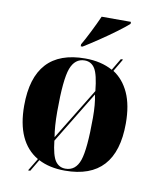

<svg xmlns="http://www.w3.org/2000/svg" viewBox="-89 -834 768 943"><g transform="rotate(10 295.5 -363.0)"><path d="M265 -605H274Q305 -624 347.5 -652.5Q390 -681 428.5 -709.5Q467 -738 487 -756V-766H341Q326 -732 303 -686Q280 -640 265 -615ZM116 40H127L162 -19Q217 10 294 10Q549 10 549 -270Q549 -361 521.5 -421.5Q494 -482 444 -514L481 -577H470L435 -518Q377 -550 298 -550Q42 -550 42 -270Q42 -89 154 -23ZM216 -143Q207 -194 207 -270Q207 -430 227.5 -485Q248 -540 297 -540Q330 -540 348 -511Q366 -482 374 -401ZM295 0Q263 0 244.5 -26.5Q226 -53 218 -126L375 -384Q380 -361 382.5 -332.5Q385 -304 385 -270Q385 -113 365.5 -56.5Q346 0 295 0Z"/></g></svg>

Font: Noto Serif Display SemiCondensed Extra
Style: Regular
Weight: 800
Width: 4
Designer: Monotype Design Team
Foundry: Monotype Imaging Inc.
Version: Version 1.900